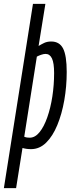

<svg xmlns="http://www.w3.org/2000/svg" viewBox="-58 -760 378 990"><path d="M-38 210 112 -740H176L141 -523Q154 -531 169.5 -538.5Q185 -546 206 -546Q249 -546 267.5 -509.5Q286 -473 286 -389Q286 -314 273.5 -243Q261 -172 237.5 -115Q214 -58 180 -24.5Q146 9 102 9Q78 9 58 3L25 210ZM95 -50Q123 -50 146 -78.5Q169 -107 186 -155.5Q203 -204 212 -263Q221 -322 221 -383Q221 -435 210 -458.5Q199 -482 177 -482Q167 -482 154 -477.5Q141 -473 132 -468L67 -55Q74 -52 81 -51Q88 -50 95 -50Z"/></svg>

Font: Georama ExtraCondensed
Style: Italic
Weight: 400
Width: 2
Italic angle: -9°
Designer: Jean-Baptiste Levee
Foundry: Production Type
Version: Version 1.000